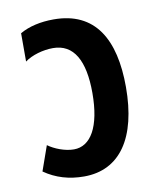

<svg xmlns="http://www.w3.org/2000/svg" viewBox="-67 -582 539 648"><g transform="rotate(-10 202.5 -258.0)"><path d="M170 12C293 12 361 -87 361 -261C361 -425 302 -528 160 -528C115 -528 75 -519 44 -501V-404C68 -422 107 -433 141 -433C212 -433 246 -372 246 -261C246 -144 209 -84 152 -84C121 -84 86 -98 64 -114L34 -29C74 -1 119 12 170 12Z"/></g></svg>

Font: Noto Sans Thai UI ExtCond SemBd
Style: Regular
Weight: 600
Width: 2
Designer: Monotype Design Team
Foundry: Monotype Imaging Inc.
Version: Version 2.000